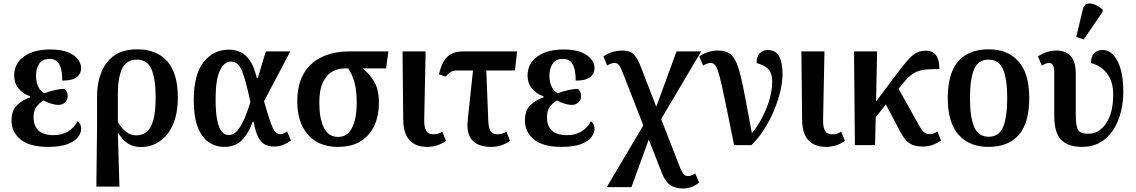

<svg xmlns="http://www.w3.org/2000/svg" viewBox="-20 -830 6495 1098"><path d="M255 10Q149 10 97.5 -32.5Q46 -75 46 -140Q46 -200 78.5 -230Q111 -260 153 -274V-279Q111 -293 86 -324Q61 -355 61 -397Q61 -467 117 -507Q173 -547 267 -547Q330 -547 369 -531Q408 -515 426 -490.5Q444 -466 444 -440Q444 -409 419.5 -389Q395 -369 336 -369Q337 -426 320.5 -459.5Q304 -493 263 -493Q222 -493 204 -465Q186 -437 186 -398Q186 -360 199.5 -333Q213 -306 234 -297Q263 -308 294.5 -315Q326 -322 349 -322Q356 -316 361.5 -305.5Q367 -295 367 -281Q367 -259 352 -244.5Q337 -230 313 -230Q297 -230 273.5 -237Q250 -244 229 -255Q207 -243 189.5 -221Q172 -199 172 -160Q172 -57 288 -57Q333 -57 368.5 -78Q404 -99 423 -137Q432 -131 438 -120Q444 -109 444 -94Q444 -69 425.5 -45Q407 -21 365.5 -5.5Q324 10 255 10Z M531 237 535 -103V-270Q534 -398 591.5 -473Q649 -548 765 -548Q876 -548 936.5 -479.5Q997 -411 997 -273Q997 -181 969 -117.5Q941 -54 893 -21.5Q845 11 786 11Q743 11 712 -9Q681 -29 656 -69H654L663 237ZM760 -56Q794 -56 819 -76Q844 -96 857 -144Q870 -192 870 -275Q870 -378 846.5 -433.5Q823 -489 763 -489Q703 -489 678.5 -437.5Q654 -386 654 -296V-131Q677 -95 701.5 -75.5Q726 -56 760 -56Z M1262 10Q1213 10 1173.5 -17Q1134 -44 1111 -102.5Q1088 -161 1088 -257Q1088 -403 1144 -474.5Q1200 -546 1289 -546Q1326 -546 1356.5 -531.5Q1387 -517 1410.5 -481.5Q1434 -446 1449 -383H1454L1500 -536H1640L1490 -251Q1512 -174 1526 -133.5Q1540 -93 1552.5 -78Q1565 -63 1581 -63Q1591 -63 1601 -67Q1611 -71 1622 -78L1644 -26Q1626 -13 1602 -2.5Q1578 8 1548 8Q1516 8 1494 -4Q1472 -16 1456.5 -46.5Q1441 -77 1430 -134H1425Q1404 -72 1366 -31Q1328 10 1262 10ZM1288 -58Q1318 -58 1340.5 -86.5Q1363 -115 1380.5 -158Q1398 -201 1412 -246Q1387 -366 1365 -422Q1343 -478 1301 -478Q1262 -478 1237.5 -426.5Q1213 -375 1213 -265Q1213 -186 1222.5 -141Q1232 -96 1248.5 -77Q1265 -58 1288 -58Z M1912 10Q1803 10 1741.5 -59.5Q1680 -129 1680 -249Q1680 -349 1719 -412.5Q1758 -476 1825 -506Q1892 -536 1978 -536H2201L2188 -439H2054Q2091 -410 2119 -364.5Q2147 -319 2147 -241Q2147 -171 2122 -114.5Q2097 -58 2045 -24Q1993 10 1912 10ZM1914 -47Q1967 -47 1993.5 -99.5Q2020 -152 2020 -241Q2020 -320 2004.5 -367.5Q1989 -415 1971 -439H1952Q1914 -439 1881 -421Q1848 -403 1827 -360Q1806 -317 1806 -243Q1806 -153 1832 -100Q1858 -47 1914 -47Z M2423 10Q2358 10 2322.5 -27.5Q2287 -65 2286 -146L2282 -536H2414L2406 -146Q2405 -105 2416.5 -83.5Q2428 -62 2458 -62Q2474 -62 2485.5 -65.5Q2497 -69 2509 -77L2531 -25Q2514 -11 2485.5 -0.5Q2457 10 2423 10Z M2789 10Q2716 10 2681 -27.5Q2646 -65 2655 -146L2685 -427H2594Q2574 -427 2560.5 -420Q2547 -413 2528 -392L2490 -405Q2508 -478 2539.5 -507Q2571 -536 2629 -536H2937L2925 -427H2761L2772 -146Q2773 -105 2783.5 -83.5Q2794 -62 2824 -62Q2840 -62 2851.5 -65.5Q2863 -69 2876 -77L2897 -25Q2880 -11 2851.5 -0.5Q2823 10 2789 10Z M3191 10Q3085 10 3033.5 -32.5Q2982 -75 2982 -140Q2982 -200 3014.5 -230Q3047 -260 3089 -274V-279Q3047 -293 3022 -324Q2997 -355 2997 -397Q2997 -467 3053 -507Q3109 -547 3203 -547Q3266 -547 3305 -531Q3344 -515 3362 -490.5Q3380 -466 3380 -440Q3380 -409 3355.5 -389Q3331 -369 3272 -369Q3273 -426 3256.5 -459.5Q3240 -493 3199 -493Q3158 -493 3140 -465Q3122 -437 3122 -398Q3122 -360 3135.5 -333Q3149 -306 3170 -297Q3199 -308 3230.5 -315Q3262 -322 3285 -322Q3292 -316 3297.5 -305.5Q3303 -295 3303 -281Q3303 -259 3288 -244.5Q3273 -230 3249 -230Q3233 -230 3209.5 -237Q3186 -244 3165 -255Q3143 -243 3125.5 -221Q3108 -199 3108 -160Q3108 -57 3224 -57Q3269 -57 3304.5 -78Q3340 -99 3359 -137Q3368 -131 3374 -120Q3380 -109 3380 -94Q3380 -69 3361.5 -45Q3343 -21 3301.5 -5.5Q3260 10 3191 10Z M3450 240 3659 -113 3543 -410Q3528 -449 3518 -459.5Q3508 -470 3494 -470Q3484 -470 3472.5 -465.5Q3461 -461 3452 -455L3431 -507Q3460 -528 3488 -534.5Q3516 -541 3537 -541Q3581 -541 3603 -520.5Q3625 -500 3645 -447L3733 -220L3849 -536H3990L3761 -149L3863 113Q3879 155 3889.5 166Q3900 177 3914 177Q3925 177 3935.5 172.5Q3946 168 3956 162L3978 214Q3955 233 3932.5 240.5Q3910 248 3885 248Q3840 248 3811.5 227.5Q3783 207 3763 154L3690 -32L3591 240Z M4178 0Q4153 -126 4135.5 -210.5Q4118 -295 4106.5 -346.5Q4095 -398 4085.5 -425Q4076 -452 4066.5 -461Q4057 -470 4044 -470Q4026 -470 4001 -455L3979 -507Q4001 -524 4029.5 -532.5Q4058 -541 4085 -541Q4121 -541 4145 -528.5Q4169 -516 4185 -485Q4201 -454 4214.5 -400Q4228 -346 4243 -264.5Q4258 -183 4280 -68Q4318 -116 4344 -168Q4370 -220 4383 -270Q4396 -320 4396 -361Q4396 -417 4369.5 -439Q4343 -461 4307 -469Q4307 -509 4325.5 -526.5Q4344 -544 4371 -544Q4415 -544 4435 -509Q4455 -474 4455 -409Q4455 -360 4441.5 -304.5Q4428 -249 4404 -193Q4380 -137 4347.5 -87Q4315 -37 4277 0Z M4704 10Q4639 10 4603.5 -27.5Q4568 -65 4567 -146L4563 -536H4695L4687 -146Q4686 -105 4697.5 -83.5Q4709 -62 4739 -62Q4755 -62 4766.5 -65.5Q4778 -69 4790 -77L4812 -25Q4795 -11 4766.5 -0.5Q4738 10 4704 10Z M4869 0 4864 -536H4996L4990 -249L5110 -410Q5144 -454 5168.5 -483Q5193 -512 5217 -526Q5241 -540 5273 -540Q5315 -540 5333.5 -513.5Q5352 -487 5352 -435Q5311 -435 5282 -433Q5253 -431 5230.5 -423Q5208 -415 5187 -398Q5166 -381 5141 -350L5119 -322L5232 -119Q5249 -89 5262 -76Q5275 -63 5296 -63Q5309 -63 5319.5 -67Q5330 -71 5341 -78L5362 -26Q5347 -15 5319.5 -3.5Q5292 8 5258 8Q5209 8 5181 -10.5Q5153 -29 5126 -81L5046 -233L4988 -160L4984 0Z M5632 10Q5524 10 5462 -59Q5400 -128 5400 -269Q5400 -410 5459.5 -479Q5519 -548 5635 -548Q5743 -548 5804.5 -479Q5866 -410 5866 -269Q5866 -128 5806.5 -59Q5747 10 5632 10ZM5634 -48Q5693 -48 5716.5 -104Q5740 -160 5740 -269Q5740 -379 5716 -434Q5692 -489 5633 -489Q5574 -489 5550.5 -434Q5527 -379 5527 -269Q5527 -160 5551 -104Q5575 -48 5634 -48Z M6168 10Q6088 10 6048.5 -30.5Q6009 -71 6009 -166V-408Q6009 -443 6002 -456.5Q5995 -470 5980 -470Q5962 -470 5938 -455L5916 -507Q5935 -521 5962.5 -531Q5990 -541 6023 -541Q6075 -541 6103.5 -509Q6132 -477 6132 -408V-172Q6132 -117 6143.5 -91Q6155 -65 6203 -65Q6265 -65 6305.5 -124.5Q6346 -184 6346 -289Q6346 -350 6325 -387.5Q6304 -425 6274.5 -444.5Q6245 -464 6219 -469Q6219 -507 6237 -525.5Q6255 -544 6284 -544Q6322 -544 6349 -513.5Q6376 -483 6390 -429.5Q6404 -376 6404 -308Q6404 -245 6389.5 -188Q6375 -131 6346 -86.5Q6317 -42 6272.5 -16Q6228 10 6168 10ZM6177 -604 6135 -619 6172 -775Q6178 -802 6196.5 -808Q6215 -814 6239 -804.5Q6263 -795 6286 -775V-763Z"/></svg>

Font: Noto Serif SemiCondensed SemiBold
Style: Regular
Weight: 600
Width: 4
Designer: Monotype Design Team
Foundry: Monotype Imaging Inc.
Version: Version 2.013; ttfautohint (v1.8.4.7-5d5b)